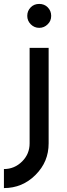

<svg xmlns="http://www.w3.org/2000/svg" viewBox="-73 -744 342 979"><path d="M78 -500V-13Q78 41 40 79Q1 118 -53 118V215Q41 215 108 148Q142 114 158.5 74Q175 34 175 -13V-500ZM188 -663Q188 -689 170 -707Q153 -724 127 -724Q101 -724 84 -707Q66 -689 66 -663Q66 -638 84 -620Q102 -602 127 -602Q152 -602 170 -620Q188 -637 188 -663Z"/></svg>

Font: Unageo
Style: Medium
Weight: 500
Designer: Richard Sepsi
Foundry: Richard Sepsi
Version: Version 2.000